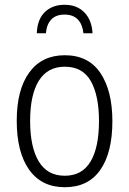

<svg xmlns="http://www.w3.org/2000/svg" viewBox="-20 -773 540 803"><path d="M251 10Q154 10 102 -63Q50 -136 50 -268Q50 -398 102.5 -470Q155 -542 251 -542Q350 -542 400 -467.5Q450 -393 450 -266Q450 -135 399.5 -62.5Q349 10 251 10ZM251 -38Q323 -38 358.5 -97Q394 -156 394 -267Q394 -373 360 -433.5Q326 -494 251 -494Q179 -494 142.5 -435.5Q106 -377 106 -267Q106 -158 142 -98Q178 -38 251 -38ZM250 -753Q302 -753 333 -721Q364 -689 367 -634H329Q325 -671 305.5 -691.5Q286 -712 250 -712Q214 -712 194.5 -691.5Q175 -671 172 -634H134Q136 -692 167.5 -722.5Q199 -753 250 -753Z"/></svg>

Font: Noto Sans Mono ExtraCondensed Light
Style: Regular
Weight: 300
Width: 2
Designer: Monotype Design Team
Foundry: Monotype Imaging Inc.
Version: Version 2.014; ttfautohint (v1.8.4.7-5d5b)